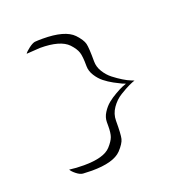

<svg xmlns="http://www.w3.org/2000/svg" viewBox="-88 -689 558 588"><g transform="rotate(-20 191.0 -395.0)"><path d="M235.8 -491.2Q235.8 -473.6 245.8 -457.3Q255.9 -440.9 270 -429.9Q284.2 -418.9 298.1 -410.4Q312 -401.9 322.3 -397.9L332 -394Q324.2 -391.6 312.3 -386Q300.3 -380.4 281.5 -368.9Q262.7 -357.4 249.8 -338.6Q236.8 -319.8 236.8 -297.9Q236.8 -253.4 233.4 -239.5Q230 -225.6 211.9 -206.1Q186 -179.2 115.2 -179.2L86.9 -180.2Q77.6 -180.7 65.9 -189.9Q54.2 -199.2 50.8 -206.1Q72.3 -203.1 98.1 -203.1Q163.6 -203.1 186 -228Q200.2 -243.7 204.6 -255.9Q209 -268.1 209 -291V-301.8V-303.2Q209 -318.8 218.3 -333.5Q227.5 -348.1 239.7 -358.2Q252 -368.2 267.1 -376.7Q282.2 -385.3 290.8 -388.9Q299.3 -392.6 304.2 -394Q300.8 -395 293 -398.4Q285.2 -401.9 269.5 -410.4Q253.9 -418.9 241.2 -429Q228.5 -439 218.8 -454.3Q209 -469.7 209 -485.8V-486.8Q209 -517.1 204.6 -531Q200.2 -544.9 185.1 -561Q160.2 -586.9 94.2 -586.9L49.8 -584Q53.2 -589.8 65.4 -599.1Q77.6 -608.4 85.9 -609.9Q95.7 -610.8 110.8 -610.8Q184.1 -610.8 210.9 -583Q229 -563.5 232.4 -549.6Q235.8 -535.6 235.8 -491.2Z"/></g></svg>

Font: Anticva
Style: Regular
Weight: 400
Version: Version 1.000